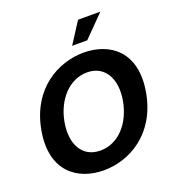

<svg xmlns="http://www.w3.org/2000/svg" viewBox="-162 -1050 1098 1195"><g transform="rotate(-20 386.5 -452.0)"><path d="M322 16C492 16 687 -90 733 -350C779 -610 622 -716 452 -716C282 -716 86 -610 40 -350C-6 -90 152 16 322 16ZM193 -350C218 -490 312 -593 430 -593C547 -593 605 -490 580 -350C555 -210 464 -107 344 -107C224 -107 168 -210 193 -350ZM400 -780H500L638 -920H490Z"/></g></svg>

Font: Uncut Sans
Style: Bold Italic
Weight: 700
Italic angle: -10°
Designer: Kasper Nordkvist
Foundry: Uncut Type
Version: Version 1.111;FEAKit 1.0